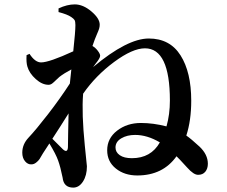

<svg xmlns="http://www.w3.org/2000/svg" viewBox="-20 -814 1040 879"><path d="M584 -89.8Q670.9 -89.8 711.9 -162.1Q654.3 -196.3 598.6 -196.3Q561.5 -196.3 535.2 -180.7Q508.8 -165 508.8 -138.7Q508.8 -117.2 528.3 -103.5Q547.9 -89.8 584 -89.8ZM268.6 -129.9Q289.1 -112.3 291 -139.6Q291 -151.4 292 -205.1Q293 -258.8 293.9 -294.9Q280.3 -273.4 255.4 -233.9Q230.5 -194.3 219.7 -178.7ZM248 -758.8V-775.4Q287.1 -793.9 322.3 -793.9Q360.4 -793.9 398.4 -761.7Q436.5 -729.5 436.5 -701.2Q436.5 -691.4 433.6 -682.1Q430.7 -672.9 424.3 -658.7Q418 -644.5 414.1 -633.8Q412.1 -629.9 403.3 -603.5Q417 -595.7 427.7 -581.5Q438.5 -567.4 438.5 -558.6Q438.5 -547.9 417 -521.5Q414.1 -516.6 406.2 -506.8Q562.5 -637.7 661.1 -637.7Q757.8 -637.7 806.6 -560.5Q855.5 -483.4 855.5 -352.5Q855.5 -262.7 833 -193.4Q854.5 -178.7 893.6 -142.6Q931.6 -106.4 931.6 -64.5Q931.6 -42 919.9 -27.8Q908.2 -13.7 887.7 -13.7Q867.2 -12.7 836.9 -46.9Q796.9 -90.8 788.1 -98.6Q725.6 -10.7 608.4 -10.7Q549.8 -10.7 510.3 -42.5Q470.7 -74.2 470.7 -126Q470.7 -180.7 516.1 -215.8Q561.5 -251 625 -251Q681.6 -251 742.2 -235.4Q757.8 -290 757.8 -353.5Q757.8 -592.8 643.6 -592.8Q586.9 -592.8 502.4 -530.3Q418 -467.8 360.4 -384.8V-382.8Q353.5 -294.9 368.2 -148.4L377.9 -52.7Q377.9 -10.7 359.9 17.1Q341.8 44.9 315.4 44.9Q271.5 44.9 266.6 -1Q256.8 -49.8 246.1 -79.1Q236.3 -107.4 206.1 -157.2L176.8 -112.3Q167 -94.7 161.1 -85.9Q155.3 -77.1 145 -69.3Q134.8 -61.5 124 -61.5Q107.4 -60.5 94.7 -75.7Q82 -90.8 82 -115.2Q82 -153.3 110.4 -183.6Q144.5 -219.7 199.7 -291Q254.9 -362.3 299.8 -431.6Q303.7 -474.6 306.6 -496.1Q273.4 -478.5 252 -461.9Q246.1 -457 236.3 -447.3Q226.6 -437.5 218.8 -431.6Q210.9 -425.8 202.1 -425.8Q172.9 -425.8 143.6 -452.1Q114.3 -478.5 105.5 -508.8Q99.6 -527.3 101.6 -561.5L115.2 -567.4Q140.6 -528.3 168 -528.3Q205.1 -528.3 315.4 -579.1Q325.2 -668.9 325.2 -699.2Q325.2 -715.8 321.3 -722.2Q317.4 -728.5 305.7 -736.3Q289.1 -748 248 -758.8Z"/></svg>

Font: GenRyuMin TW TTF Bold
Style: Regular
Weight: 700
Version: Version 1.300